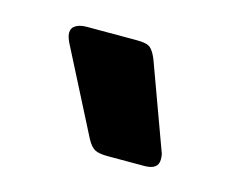

<svg xmlns="http://www.w3.org/2000/svg" viewBox="-44 -802 352 294"><g transform="rotate(15 132.5 -654.5)"><path d="M112 -581 44 -714Q39 -724 39 -730Q39 -738 45.5 -742Q52 -746 63 -746H142Q158 -746 163.5 -741.5Q169 -737 174 -725L223 -591Q225 -587 225 -579Q225 -563 203 -563H145Q131 -563 124.5 -566.5Q118 -570 112 -581Z"/></g></svg>

Font: Mitr
Style: Regular
Weight: 400
Designer: Thanarat Vachiruckul
Foundry: Cadson Demak
Version: Version 1.003